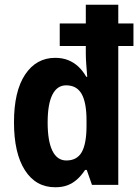

<svg xmlns="http://www.w3.org/2000/svg" viewBox="-20 -780 583 810"><path d="M213 10Q131 10 85 -62Q39 -134 39 -264Q39 -395 86 -465.5Q133 -536 213 -536Q243 -536 267 -526.5Q291 -517 310 -499.5Q329 -482 344 -456H348Q346 -482 344 -507.5Q342 -533 342 -554V-586H232V-681H342V-760H479V-681H543V-586H479V0H368L346 -63H339Q323 -39 305 -23Q287 -7 265 1.5Q243 10 213 10ZM260 -103Q305 -103 325 -138.5Q345 -174 345 -249V-272Q345 -347 324.5 -383.5Q304 -420 259 -420Q221 -420 201 -380.5Q181 -341 181 -263Q181 -185 201 -144Q221 -103 260 -103Z"/></svg>

Font: Noto Sans Khmer Condensed
Style: Bold
Weight: 700
Width: 3
Designer: Danh Hong and the Monotype Design Team
Foundry: Monotype Imaging Inc.
Version: Version 2.004